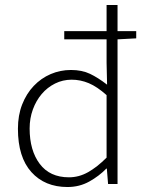

<svg xmlns="http://www.w3.org/2000/svg" viewBox="-20 -739 584 771"><path d="M251 12Q160 12 106 -48Q52 -108 52 -222Q52 -276 69 -319.5Q86 -363 115.5 -394Q145 -425 183.5 -441.5Q222 -458 265 -458Q309 -458 341.5 -442.5Q374 -427 410 -399L408 -487V-581H238V-614H408V-719H452V-614H527V-585L452 -581V0H414L409 -62H407Q378 -32 338.5 -10Q299 12 251 12ZM257 -27Q297 -27 333.5 -47.5Q370 -68 408 -106V-357Q370 -391 336.5 -405Q303 -419 268 -419Q232 -419 201 -403.5Q170 -388 147.5 -361.5Q125 -335 112 -299.5Q99 -264 99 -223Q99 -135 139.5 -81Q180 -27 257 -27Z"/></svg>

Font: Giro Light
Style: Regular
Weight: 300
Designer: Paul D. Hunt
Foundry: Adobe Systems Incorporated
Version: Version 1.000;PS 1.0;hotconv 1.0.88;makeotf.lib2.5.647800